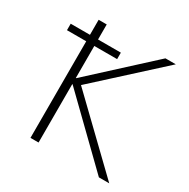

<svg xmlns="http://www.w3.org/2000/svg" viewBox="-164 -879 1010 1028"><g transform="rotate(30 341.0 -365.0)"><path d="M38 -597V-637H157V-730H207V-637H348V-597H207V-399H209L570 -730H634L250 -380L644 0H580L209 -361H207V0H157V-597Z"/></g></svg>

Font: Mplus 1p Light
Style: Regular
Weight: 300
Version: Version 1.061